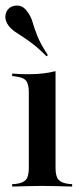

<svg xmlns="http://www.w3.org/2000/svg" viewBox="-23 -687 303 707"><path d="M83.1 -207.3V-347.6Q83.1 -378.2 72.6 -390.3Q62.1 -402.4 33.1 -405.6L21.8 -407.3V-416.1Q41.9 -414.5 55.2 -414.1Q68.5 -413.7 82.3 -413.7Q110.5 -413.7 135.1 -416.5Q159.7 -419.4 181.5 -425V-416.1V-207.3ZM132.3 -2.4Q104.8 -2.4 79.4 -1.6Q54 -0.8 21.8 0V-8.9L34.7 -9.7Q62.1 -12.9 72.6 -25.4Q83.1 -37.9 83.1 -68.5V-207.3H181.5V-68.5Q181.5 -37.9 192.3 -25.4Q203.2 -12.9 230.6 -9.7L242.7 -8.9V0Q210.5 -0.8 185.1 -1.6Q159.7 -2.4 132.3 -2.4ZM148.4 -479.8Q121 -507.3 99.6 -523.8Q78.2 -540.3 61.7 -550.8Q45.2 -561.3 32.3 -570.2Q19.4 -579 8.9 -591.9Q-4.8 -610.5 -3.2 -628.6Q-1.6 -646.8 12.1 -658.1Q26.6 -668.5 45.6 -666.1Q64.5 -663.7 77.4 -644.4Q91.1 -626.6 96.8 -606Q102.4 -585.5 113.7 -556.5Q125 -527.4 153.2 -483.9Z"/></svg>

Font: Playfair 144pt SemiCondensed SemiBold
Style: Regular
Weight: 600
Width: 4
Designer: Claus Eggers Sørensen
Foundry: Claus Eggers Sørensen
Version: Version 2.203